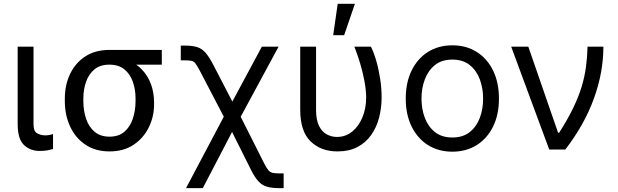

<svg xmlns="http://www.w3.org/2000/svg" viewBox="-20 -793 3275 1018"><path d="M73.7 -545.4H157.7V-134.8Q157.7 -96.2 177.7 -85.7Q197.8 -75.2 220.2 -75.2Q231 -75.2 243.4 -77.6Q255.9 -80.1 261.2 -82.5V-2.9Q250.5 0.5 233.2 3.9Q215.8 7.3 190.4 7.3Q140.1 7.3 106.9 -24.4Q73.7 -56.2 73.7 -134.8Z M323.7 -258.3V-270Q323.7 -343.3 352.1 -401.9Q380.4 -460.4 433.1 -494.4Q485.8 -528.3 559.6 -528.3Q575.2 -526.9 588.4 -517.6Q601.6 -508.3 617.4 -496.3Q633.3 -484.4 657.7 -474.6Q701.2 -457 732.4 -424.3Q763.7 -391.6 780.3 -347.2Q796.9 -302.7 796.9 -248.5V-238.8Q796.9 -174.8 769 -117.9Q741.2 -61 688.5 -25.6Q635.7 9.8 561 9.8Q486.3 9.8 433.3 -25.6Q380.4 -61 352.1 -121.6Q323.7 -182.1 323.7 -258.3ZM421.9 -270V-258.3Q421.9 -207 436.3 -163.8Q450.7 -120.6 481.4 -94.5Q512.2 -68.4 561 -68.4Q609.4 -68.4 639.6 -94.5Q669.9 -120.6 684.3 -164.1Q698.7 -207.5 698.7 -258.3V-270Q698.7 -318.4 684.3 -359.4Q669.9 -400.4 639.4 -425.3Q608.9 -450.2 559.6 -450.2Q511.2 -450.2 481 -425.3Q450.7 -400.4 436.3 -359.4Q421.9 -318.4 421.9 -270ZM837.9 -528.3V-450.2H559.6V-528.3Z M966.3 204.6 1192.4 -223.1H1231.4L1380.9 73.7Q1393.1 98.1 1402.8 109.4Q1412.6 120.6 1426 123.5Q1439.5 126.5 1463.4 126.5H1483.9V204.6H1463.4Q1422.9 204.6 1396.7 197.3Q1370.6 189.9 1351.3 169.7Q1332 149.4 1312 109.9L1210.4 -93.3L1055.2 204.6ZM1179.2 -149.9 1041.5 -414.1Q1026.4 -442.4 1017.6 -454.8Q1008.8 -467.3 996.3 -470.2Q983.9 -473.1 959 -473.1H938.5V-551.3H959Q999.5 -551.3 1024.9 -543.5Q1050.3 -535.6 1069.6 -513.7Q1088.9 -491.7 1110.4 -450.2L1211.9 -254.4L1368.2 -545.4H1457L1243.2 -149.9Z M1571.8 -545.4H1655.8V-210.4Q1655.8 -157.2 1671.4 -125.7Q1687 -94.2 1712.4 -80.6Q1737.8 -66.9 1766.6 -66.9Q1812 -66.9 1846.9 -95Q1881.8 -123 1901.6 -170.7Q1921.4 -218.3 1921.4 -276.9Q1920.9 -317.4 1912.1 -364.3Q1903.3 -411.1 1889.2 -458Q1875 -504.9 1858.9 -545.4H1946.8Q1961.9 -515.6 1974.9 -470.9Q1987.8 -426.3 1995.6 -375.5Q2003.4 -324.7 2003.4 -276.9Q2003.4 -221.2 1990 -169.4Q1976.6 -117.7 1948.2 -77.4Q1919.9 -37.1 1875.5 -13.7Q1831.1 9.8 1769 9.8Q1681.6 9.8 1626.7 -43.5Q1571.8 -96.7 1571.8 -211.4ZM1746.6 -606.4 1770.5 -772.9H1861.8L1804.7 -606.4Z M2378.4 11.2Q2304.7 11.2 2249 -23.9Q2193.4 -59.1 2162.4 -122.3Q2131.3 -185.5 2131.3 -270Q2131.3 -355.5 2162.4 -418.9Q2193.4 -482.4 2249 -517.6Q2304.7 -552.7 2378.4 -552.7Q2452.1 -552.7 2507.8 -517.6Q2563.5 -482.4 2594.5 -418.7Q2625.5 -355 2625.5 -270Q2625.5 -185.5 2594.5 -122.3Q2563.5 -59.1 2507.8 -23.9Q2452.1 11.2 2378.4 11.2ZM2378.4 -64Q2434.6 -64 2470.7 -92.8Q2506.8 -121.6 2524.2 -168.5Q2541.5 -215.3 2541.5 -270Q2541.5 -324.7 2524.2 -371.8Q2506.8 -418.9 2470.7 -448Q2434.6 -477.1 2378.4 -477.1Q2322.3 -477.1 2286.1 -448Q2250 -418.9 2232.4 -371.8Q2214.8 -324.7 2214.8 -270Q2214.8 -215.3 2232.4 -168.5Q2250 -121.6 2286.1 -92.8Q2322.3 -64 2378.4 -64Z M2892.1 0 2690.4 -545.4H2781.2L2939 -89.4H2944.8Q2990.7 -161.6 3019.5 -221.4Q3048.3 -281.2 3064.2 -334.2Q3080.1 -387.2 3086.9 -438.5Q3093.8 -489.7 3095.2 -545.4H3179.2Q3179.2 -409.2 3128.7 -270Q3078.1 -130.9 2977.1 0Z"/></svg>

Font: Sahel VF Regular
Style: Regular
Weight: 400
Foundry: Saber Rastikerdar (saber.rastikerdar@gmail.com)
Version: Version 3.4.0